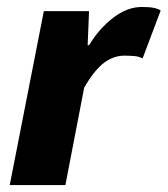

<svg xmlns="http://www.w3.org/2000/svg" viewBox="-20 -532 482 552"><path d="M8 0 106 -500H236L232 -402H236Q265 -450 305.5 -481Q346 -512 388 -512Q409 -512 421.5 -509.5Q434 -507 442 -502L390 -364Q379 -370 364.5 -371Q350 -372 338 -372Q306 -372 278.5 -351Q251 -330 222 -280L168 0Z"/></svg>

Font: mr_Source Sans Pro
Style: Italic
Weight: 900
Italic angle: -11°
Designer: Paul D. Hunt
Foundry: Adobe Systems Incorporated
Version: Version 1.076;July 10, 2024;FontCreator 11.5.0.2430 64-bit